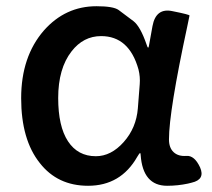

<svg xmlns="http://www.w3.org/2000/svg" viewBox="-20 -584 682 617"><path d="M263 13Q165 13 108 -60Q48 -135 48 -268.5Q48 -402 121 -486Q190 -564 290 -564Q344 -564 361 -552Q385 -534 409 -516Q431 -499 451 -441Q454 -431 456 -431Q458 -431 459 -439L470 -500Q481 -560 535 -548Q590 -537 589 -534Q588 -529 582 -500Q523 -226 523 -136Q523 -109 538 -95Q553 -81 579 -83Q605 -85 623 -46Q640 -7 596 3L584 6Q551 13 517 13Q439 13 432 -86Q432 -92 430 -92Q428 -92 421 -80Q368 13 263 13ZM288 -82Q337 -82 377.5 -127.5Q418 -173 423 -236L429 -313Q431 -337 425 -361Q395 -468 305 -468Q248 -468 210 -419Q167 -364 167 -269Q167 -178 198.5 -130Q230 -82 288 -82Z"/></svg>

Font: Resource Han Rounded CN Medium
Style: Regular
Weight: 500
Designer: Cyano Hao (round all glyphs); Ryoko NISHIZUKA 西塚涼子 (kana, bopomofo & ideographs); Paul D. Hunt (Latin, Greek & Cyrillic)
Foundry: Cyano Hao
Version: 0.990